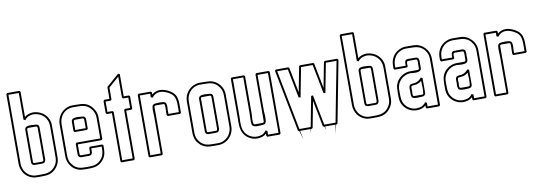

<svg xmlns="http://www.w3.org/2000/svg" viewBox="-68 -1352 5439 1930"><g transform="rotate(-10 2651.5 -387.0)"><path d="M39.1 -864.7Q41.5 -867.2 43.5 -870.1Q45.4 -873 47.9 -876H173.3Q176.3 -873.5 179 -871.1Q181.6 -868.7 184.1 -866.2V-607.9Q203.1 -625 225.8 -631.8Q248.5 -638.7 273.4 -639.6Q307.1 -638.2 336.7 -626Q366.2 -613.8 388.2 -592.5Q410.2 -571.3 423.1 -542.2Q436 -513.2 436 -478V-151.9Q436 -122.6 426.3 -95.9Q416.5 -69.3 397.5 -47.4Q379.9 -26.9 361.8 -15.4Q343.8 -3.9 324.2 1.7Q304.7 7.3 283 8.5Q261.2 9.8 235.8 9.8Q213.9 9.8 191.7 9.3Q169.4 8.8 148.4 2Q123.5 -6.3 103.5 -21.5Q83.5 -36.6 69.6 -56.6Q55.7 -76.7 47.9 -100.6Q40 -124.5 39.1 -150.4ZM58.6 -151.9Q59.6 -128.9 66.2 -107.7Q72.8 -86.4 85 -68.6Q97.2 -50.8 114.7 -37.1Q132.3 -23.4 154.8 -16.1Q174.3 -9.8 195.1 -9.8Q215.8 -9.8 235.8 -9.8Q258.8 -9.8 278.8 -10.7Q298.8 -11.7 316.7 -16.8Q334.5 -22 350.6 -32Q366.7 -42 382.8 -60.5Q399.9 -80.1 408.2 -103.8Q416.5 -127.4 416.5 -153.3Q417 -194.8 416.7 -235.1Q416.5 -275.4 416.5 -316.4Q416.5 -356.4 416.7 -396.2Q417 -436 416.5 -476.1Q416.5 -506.8 405.5 -532.7Q394.5 -558.6 375.2 -577.6Q356 -596.7 329.8 -607.7Q303.7 -618.7 273.4 -620.1Q245.1 -619.1 222.2 -609.4Q199.2 -599.6 182.1 -576.2L164.6 -583.5V-856.4H58.6ZM310.1 -151.9Q308.1 -135.3 299.8 -125.7Q291.5 -116.2 273.4 -116.2H198.7Q190.4 -116.2 182.1 -119.6Q173.8 -123 169.4 -130.4Q166.5 -135.7 165.5 -141.6Q164.6 -147.5 164.6 -153.3V-479.5Q164.6 -492.7 170.9 -500.2Q177.2 -507.8 187.3 -511.5Q197.3 -515.1 209.7 -516.1Q222.2 -517.1 234.1 -516.4Q246.1 -515.6 256.6 -514.6Q267.1 -513.7 273.4 -513.7Q280.8 -513.7 288.6 -511.5Q296.4 -509.3 301.8 -503.4Q306.2 -498 308.1 -491.5Q310.1 -484.9 310.1 -478ZM290.5 -153.3Q290.5 -234.9 290.8 -314.9Q291 -395 290.5 -476.1Q290.5 -480.5 289.8 -483.6Q289.1 -486.8 286.6 -490.7Q281.2 -494.1 273.4 -494.1H199.2Q184.1 -494.1 184.1 -478V-151.9Q184.1 -149.4 184.6 -146.2Q185.1 -143.1 186.5 -140.6Q189 -137.2 192.4 -136.5Q195.8 -135.7 199.2 -135.7H273.4Q283.7 -135.7 286.6 -139.9Q289.6 -144 290.5 -153.3Z M514.2 -478Q515.1 -506.3 523.9 -531.2Q532.7 -556.2 548.3 -576.7Q564 -597.2 585.7 -612.1Q607.4 -627 634.8 -634.8Q652.8 -640.1 672.9 -639.9Q692.9 -639.6 710.9 -639.6Q734.4 -639.6 754.6 -638.4Q774.9 -637.2 793.7 -632.6Q812.5 -627.9 829.8 -617.9Q847.2 -607.9 864.3 -590.3Q886.7 -566.9 898.9 -537.8Q911.1 -508.8 911.1 -476.6V-254.4Q908.7 -252 906 -249.5Q903.3 -247.1 900.4 -244.6H659.2V-147.5Q659.2 -142.1 661.6 -135.7Q664.6 -132.8 667.5 -131.8Q670.4 -130.9 674.3 -130.9H748.5Q758.3 -130.9 762 -135.3Q765.6 -139.6 765.6 -148.9Q766.1 -159.2 765.9 -169.2Q765.6 -179.2 765.6 -189.5Q768.1 -191.9 770 -194.8Q772 -197.8 774.4 -200.7H900.4Q903.3 -198.2 906 -195.8Q908.7 -193.4 911.1 -190.9Q911.1 -172.4 910.9 -154.1Q910.6 -135.7 907.7 -118.2Q904.8 -100.6 898.4 -83.7Q892.1 -66.9 880.4 -51.8Q862.3 -28.3 844 -15.1Q825.7 -2 805.2 4.9Q784.7 11.7 761.5 13.4Q738.3 15.1 710.9 15.1Q686.5 15.1 665 13.9Q643.6 12.7 624.3 7.1Q605 1.5 587.2 -9.8Q569.3 -21 552.7 -41Q514.2 -87.4 514.2 -148.9ZM533.7 -147.5Q533.7 -124.5 540 -103.3Q546.4 -82 560.1 -63.5Q575.7 -42.5 592 -30.5Q608.4 -18.6 626.7 -12.7Q645 -6.8 665.8 -5.6Q686.5 -4.4 710.9 -4.4Q736.3 -4.4 757.3 -5.6Q778.3 -6.8 796.9 -12.7Q815.4 -18.6 832 -30.3Q848.6 -42 864.7 -63.5Q875 -76.7 880.4 -90.8Q885.7 -105 888.2 -119.9Q890.6 -134.8 891.1 -150.1Q891.6 -165.5 891.6 -181.2H785.2Q785.2 -169.4 785.4 -157Q785.6 -144.5 783 -134.5Q780.3 -124.5 772.5 -117.9Q764.6 -111.3 748.5 -111.3H673.8Q657.2 -111.3 646.5 -123Q642.1 -128.4 640.9 -135.5Q639.6 -142.6 639.6 -148.9V-252.9Q642.1 -255.4 644 -258.3Q646 -261.2 648.4 -264.2H891.6Q891.6 -317.4 891.8 -369.4Q892.1 -421.4 891.6 -474.6Q891.6 -534.2 849.6 -577.1Q834 -593.3 818.4 -601.8Q802.7 -610.4 785.9 -614.5Q769 -618.7 750.5 -619.4Q731.9 -620.1 710.9 -620.1Q693.8 -620.1 676 -620.4Q658.2 -620.6 641.1 -616.7Q616.2 -610.8 596.7 -597.4Q577.1 -584 563.5 -565.2Q549.8 -546.4 542.2 -523.7Q534.7 -501 533.7 -476.6ZM639.6 -382.8V-478Q639.6 -491.2 646 -499Q652.3 -506.8 662.4 -510.5Q672.4 -514.2 684.6 -515.1Q696.8 -516.1 708.7 -515.4Q720.7 -514.6 731.2 -513.7Q741.7 -512.7 748.5 -512.7Q758.8 -512.7 767.1 -509Q775.4 -505.4 780.8 -496.1Q785.2 -487.3 785.2 -476.6V-381.3Q782.7 -378.9 780 -376.5Q777.3 -374 774.4 -371.6H648.4ZM659.2 -391.1H765.6Q765.6 -412.1 765.9 -432.9Q766.1 -453.6 765.6 -474.6Q765.6 -479 764.9 -482.4Q764.2 -485.8 761.7 -489.7Q756.3 -493.2 748.5 -493.2H674.3Q659.2 -493.2 659.2 -476.6Z M998 -639.6H1051.3Q1051.8 -668.9 1051.8 -698.5Q1051.8 -728 1051.8 -757.3L1054.7 -763.2Q1086.4 -791 1117.7 -818.4Q1148.9 -845.7 1180.7 -873.5Q1185.1 -871.6 1189.2 -869.9Q1193.4 -868.2 1197.3 -866.2V-639.6H1249.5Q1252.4 -637.2 1255.1 -634.8Q1257.8 -632.3 1260.3 -629.9V-503.9Q1257.8 -501.5 1255.1 -499Q1252.4 -496.6 1249.5 -494.1H1197.3V0Q1194.8 2.4 1192.1 4.9Q1189.5 7.3 1186.5 9.8H1060.1Q1057.6 6.8 1055.7 3.9Q1053.7 1 1051.3 -1.5V-494.1H998Q995.6 -497.1 993.7 -500Q991.7 -502.9 989.3 -505.4V-628.4ZM1008.8 -620.1V-513.7H1060.1Q1063 -511.2 1065.7 -508.8Q1068.4 -506.3 1070.8 -503.9V-9.8H1177.7V-502.4Q1180.2 -504.9 1182.1 -507.8Q1184.1 -510.7 1186.5 -513.7H1240.7V-620.1H1186.5Q1184.1 -623 1182.1 -626Q1180.2 -628.9 1177.7 -631.3V-844.7Q1150.9 -821.3 1124.5 -798.1Q1098.1 -774.9 1071.3 -751.5Q1071.3 -720.7 1071 -690.7Q1070.8 -660.6 1070.8 -629.9Q1068.4 -627.4 1065.7 -625Q1063 -622.6 1060.1 -620.1Z M1724.6 -368.2H1598.6Q1596.2 -371.1 1594.2 -374Q1592.3 -377 1589.8 -379.4V-426.8Q1593.3 -426.8 1596.7 -427Q1600.1 -427.2 1603.5 -427.7Q1600.1 -428.2 1596.7 -428.5Q1593.3 -428.7 1589.8 -428.7Q1589.8 -430.7 1590.6 -438.5Q1591.3 -446.3 1591.6 -456.1Q1591.8 -465.8 1590.6 -475.6Q1589.4 -485.4 1585.9 -490.7Q1580.6 -494.1 1572.8 -494.1H1498.5Q1483.4 -494.1 1483.4 -478V0Q1481 2.4 1478.3 4.9Q1475.6 7.3 1472.7 9.8H1347.2Q1344.7 6.8 1342.8 3.9Q1340.8 1 1338.4 -1.5V-628.4Q1340.8 -630.9 1342.8 -633.8Q1344.7 -636.7 1347.2 -639.6H1472.7Q1475.6 -637.2 1478.3 -634.8Q1481 -632.3 1483.4 -629.9V-607.9Q1502.4 -624.5 1523.2 -631.8Q1543.9 -639.2 1565.7 -639.2Q1587.4 -639.2 1609.1 -632.6Q1630.9 -626 1651.9 -615.2Q1669.4 -606 1685.5 -593.8Q1701.7 -581.5 1712.9 -564.5Q1722.7 -548.8 1727.3 -532.2Q1731.9 -515.6 1733.9 -498.3Q1735.8 -481 1735.6 -463.4Q1735.4 -445.8 1735.4 -428.2V-377.9ZM1609.4 -387.7H1715.8V-426.8Q1719.2 -426.8 1722.9 -427Q1726.6 -427.2 1730.5 -427.7Q1726.6 -427.7 1722.9 -428Q1719.2 -428.2 1715.8 -428.7Q1715.8 -444.3 1716.1 -460.7Q1716.3 -477.1 1714.8 -493.2Q1713.4 -509.3 1709.2 -524.4Q1705.1 -539.6 1696.3 -553.7Q1687 -568.8 1672.6 -579.3Q1658.2 -589.8 1642.6 -598.1Q1621.1 -608.9 1599.4 -615Q1577.6 -621.1 1556.6 -619.6Q1535.6 -618.2 1516.4 -607.9Q1497.1 -597.7 1481.4 -576.2L1463.9 -583.5V-620.1H1357.9V-9.8H1463.9V-383.3Q1463.9 -409.7 1461.7 -436.3Q1459.5 -462.9 1464.8 -488.8Q1467.3 -501 1476.8 -507.3Q1486.3 -513.7 1498 -513.7Q1501.5 -513.7 1514.4 -514.9Q1527.3 -516.1 1543.2 -516.4Q1559.1 -516.6 1574.5 -514.4Q1589.8 -512.2 1598.6 -505.9Q1606 -500 1608.4 -488.5Q1610.8 -477.1 1611.1 -464.8Q1611.3 -452.6 1610.4 -441.9Q1609.4 -431.2 1609.4 -427.2Z M1813.5 -481.4Q1814.5 -509.8 1823.2 -534.4Q1832 -559.1 1847.7 -579.3Q1863.3 -599.6 1885 -614.3Q1906.7 -628.9 1934.1 -636.7Q1952.1 -642.1 1972.2 -641.8Q1992.2 -641.6 2010.3 -641.6Q2038.1 -641.6 2061.3 -639.9Q2084.5 -638.2 2104.7 -631.3Q2125 -624.5 2143.3 -611.1Q2161.6 -597.7 2179.7 -574.2Q2195.3 -553.7 2202.9 -529.5Q2210.4 -505.4 2210.4 -480V-153.8Q2210.4 -127.9 2202.1 -103.5Q2193.8 -79.1 2179.2 -58.6Q2164.6 -38.1 2143.8 -22.7Q2123 -7.3 2098.1 0.5Q2077.1 7.3 2054.7 7.6Q2032.2 7.8 2010.3 7.8Q1984.9 7.8 1963.6 6.6Q1942.4 5.4 1923.6 -0.2Q1904.8 -5.9 1887.5 -16.8Q1870.1 -27.8 1852.1 -47.9Q1832 -70.3 1822.8 -98.1Q1813.5 -126 1813.5 -155.3ZM1833 -153.8Q1833 -127.9 1841.3 -104.5Q1849.6 -81.1 1866.7 -61Q1881.8 -43.5 1897.9 -33.4Q1914.1 -23.4 1931.9 -18.6Q1949.7 -13.7 1969.2 -12.7Q1988.8 -11.7 2010.3 -11.7Q2030.3 -11.7 2051.5 -11.5Q2072.8 -11.2 2091.8 -17.6Q2114.3 -24.9 2132.6 -38.8Q2150.9 -52.7 2163.8 -70.8Q2176.8 -88.9 2183.8 -110.4Q2190.9 -131.8 2190.9 -155.3Q2191.4 -196.3 2191.2 -236.6Q2190.9 -276.9 2190.9 -317.9Q2190.9 -357.9 2191.2 -397.9Q2191.4 -438 2190.9 -478Q2190.9 -501 2184.6 -522.5Q2178.2 -543.9 2164.1 -562.5Q2147.9 -584 2131.3 -595.9Q2114.7 -607.9 2096.2 -613.8Q2077.6 -619.6 2056.6 -620.8Q2035.6 -622.1 2010.3 -622.1Q1993.2 -622.1 1975.3 -622.3Q1957.5 -622.6 1940.4 -618.7Q1916 -612.8 1896.5 -599.4Q1877 -585.9 1863 -567.6Q1849.1 -549.3 1841.6 -526.6Q1834 -503.9 1833 -480ZM2084.5 -153.8Q2082.5 -137.2 2074.2 -127.7Q2065.9 -118.2 2047.9 -118.2H1973.1Q1964.8 -118.2 1956.5 -121.6Q1948.2 -125 1943.8 -132.3Q1940.9 -137.7 1939.9 -143.6Q1939 -149.4 1939 -155.3V-481.4Q1939 -494.6 1945.3 -502.2Q1951.7 -509.8 1961.7 -513.4Q1971.7 -517.1 1984.1 -518.1Q1996.6 -519 2008.5 -518.3Q2020.5 -517.6 2031 -516.6Q2041.5 -515.6 2047.9 -515.6Q2055.2 -515.6 2063 -513.4Q2070.8 -511.2 2076.2 -505.4Q2080.6 -500 2082.5 -493.4Q2084.5 -486.8 2084.5 -480ZM2064.9 -155.3Q2064.9 -236.8 2065.2 -316.9Q2065.4 -397 2064.9 -478Q2064.9 -482.4 2064.2 -485.6Q2063.5 -488.8 2061 -492.7Q2055.7 -496.1 2047.9 -496.1H1973.6Q1970.7 -496.1 1966.8 -495.4Q1962.9 -494.6 1960.9 -491.2Q1959.5 -488.8 1959 -485.8Q1958.5 -482.9 1958.5 -480V-153.8Q1958.5 -151.4 1959 -148.2Q1959.5 -145 1960.9 -142.6Q1963.4 -139.2 1966.8 -138.4Q1970.2 -137.7 1973.6 -137.7H2047.9Q2058.1 -137.7 2061 -141.8Q2064 -146 2064.9 -155.3Z M2297.4 -638.2H2422.9Q2425.8 -635.7 2428.5 -633.3Q2431.2 -630.9 2433.6 -628.4V-245.6Q2433.6 -232.9 2432.4 -220Q2431.2 -207 2430.4 -194.1Q2429.7 -181.2 2430.2 -168.5Q2430.7 -155.8 2434.1 -143.6Q2436 -138.2 2439.7 -136.2Q2443.4 -134.3 2448.7 -134.3H2522.9Q2528.3 -134.3 2532.2 -135.5Q2536.1 -136.7 2538.6 -141.6Q2539.6 -143.6 2539.8 -146.7Q2540 -149.9 2540 -151.9Q2540.5 -211.9 2540.3 -271.2Q2540 -330.6 2540 -390.6V-627Q2542.5 -629.4 2544.4 -632.3Q2546.4 -635.3 2548.8 -638.2H2674.8Q2677.7 -635.7 2680.4 -633.3Q2683.1 -630.9 2685.5 -628.4V1Q2683.1 3.4 2680.4 5.9Q2677.7 8.3 2674.8 10.7H2548.8Q2546.4 7.8 2544.4 4.9Q2542.5 2 2540 -0.5V-22Q2521.5 -4.9 2499.5 2.4Q2477.5 9.8 2448.2 10.7Q2435.5 10.3 2422.9 8.8Q2410.2 7.3 2397.9 2.9Q2385.3 -1.5 2375 -7.1Q2364.7 -12.7 2354 -20Q2324.7 -41.5 2310.8 -67.4Q2296.9 -93.3 2292 -122.3Q2287.1 -151.4 2287.8 -182.9Q2288.6 -214.4 2288.6 -247.1V-627ZM2308.1 -618.7V-245.6Q2308.1 -233.4 2307.4 -217.3Q2306.6 -201.2 2306.4 -183.8Q2306.2 -166.5 2307.1 -149.2Q2308.1 -131.8 2311.5 -117.2Q2314.5 -102.5 2321.3 -88.6Q2328.1 -74.7 2337.6 -62.3Q2347.2 -49.8 2359.4 -39.6Q2371.6 -29.3 2385.3 -22.9Q2405.8 -13.7 2427.2 -10.3Q2429.7 -9.8 2433.3 -9.5Q2437 -9.3 2440.4 -9.3Q2444.3 -8.8 2448.2 -8.8Q2478.5 -9.8 2499.8 -18.6Q2521 -27.3 2540 -50.3V-56.6Q2542 -54.7 2543.5 -53.7Q2547.4 -51.8 2551.5 -50.3Q2555.7 -48.8 2559.6 -46.9V-8.8H2666V-618.7H2559.6V-245.6Q2559.6 -243.7 2561 -229.2Q2562.5 -214.8 2563 -195.8Q2563.5 -176.8 2561.8 -157.7Q2560.1 -138.7 2553.2 -127.9Q2548.3 -120.1 2539.8 -117.4Q2531.2 -114.7 2522.9 -114.7Q2518.6 -114.7 2509.5 -113.8Q2500.5 -112.8 2489.3 -112.1Q2478 -111.3 2465.8 -111.6Q2453.6 -111.8 2443.1 -114.5Q2432.6 -117.2 2424.8 -123Q2417 -128.9 2415 -139.6Q2409.7 -166 2411.9 -193.1Q2414.1 -220.2 2414.1 -247.1V-618.7Z M2886.2 -632.8Q2898.9 -567.9 2911.6 -503.9Q2924.3 -439.9 2937 -375Q2949.7 -439.5 2961.7 -503.2Q2973.6 -566.9 2986.3 -631.3Q2988.8 -633.8 2990.7 -635.5Q2992.7 -637.2 2995.1 -639.6H3129.9Q3132.3 -637.7 3135 -636.2Q3137.7 -634.8 3140.1 -632.8Q3152.8 -567.9 3165.3 -503.9Q3177.7 -439.9 3190.4 -375Q3203.1 -439.5 3215.1 -503.2Q3227.1 -566.9 3239.7 -631.3Q3242.2 -633.8 3244.1 -635.5Q3246.1 -637.2 3248.5 -639.6H3377L3387.2 -626.5Q3356.4 -468.3 3326.7 -311.8Q3296.9 -155.3 3266.1 3.4Q3263.7 4.9 3261 6.3Q3258.3 7.8 3255.9 9.8H3251Q3245.1 32.7 3239.3 55.4Q3233.4 78.1 3227.5 101.6Q3231.9 78.1 3236.3 55.4Q3240.7 32.7 3245.1 9.8H3137.2Q3139.6 19.5 3141.1 29.5Q3142.6 39.6 3145 49.3Q3141.1 39.6 3137.9 29.5Q3134.8 19.5 3131.3 9.8H3124.5Q3122.1 7.3 3120.1 5.6Q3118.2 3.9 3115.7 1.5Q3103 -65.4 3089.8 -131.6Q3076.7 -197.8 3063.5 -264.6L3012.2 3.4Q3009.8 4.9 3007.1 6.3Q3004.4 7.8 3002 9.8H2996.1Q2992.7 20 2989.7 30.3Q2986.8 40.5 2983.4 50.8L2991.2 9.8H2883.3L2901.4 102.1Q2894.5 78.6 2888.2 55.7Q2881.8 32.7 2875.5 9.8H2870.6Q2868.2 7.3 2866.2 5.6Q2864.3 3.9 2861.8 1.5Q2831.1 -156.7 2800.5 -313.5Q2770 -470.2 2739.3 -628.4Q2741.7 -630.9 2743.7 -633.8Q2745.6 -636.7 2748 -639.6H2876ZM2927.2 -322.8Q2897.9 -470.7 2868.7 -620.1H2760.7L2879.4 -9.8H2994.6L3053.7 -316.9L3072.8 -318.4Q3087.9 -240.7 3103 -163.8Q3118.2 -86.9 3133.3 -9.8H3248.5Q3277.8 -163.6 3307.1 -314.9Q3336.4 -466.3 3366.2 -620.1H3257.3Q3243.2 -544.9 3228.5 -470.7Q3213.9 -396.5 3199.7 -320.8Q3194.8 -321.8 3190.2 -322Q3185.5 -322.3 3180.7 -322.8Q3166.5 -397.5 3151.9 -471.4Q3137.2 -545.4 3122.6 -620.1H3003.9Q2989.7 -544.9 2975.1 -470.7Q2960.4 -396.5 2946.3 -320.8Q2941.4 -321.8 2936.8 -322Q2932.1 -322.3 2927.2 -322.8Z M3441.4 -864.7Q3443.8 -867.2 3445.8 -870.1Q3447.8 -873 3450.2 -876H3575.7Q3578.6 -873.5 3581.3 -871.1Q3584 -868.7 3586.4 -866.2V-607.9Q3605.5 -625 3628.2 -631.8Q3650.9 -638.7 3675.8 -639.6Q3709.5 -638.2 3739 -626Q3768.6 -613.8 3790.5 -592.5Q3812.5 -571.3 3825.4 -542.2Q3838.4 -513.2 3838.4 -478V-151.9Q3838.4 -122.6 3828.6 -95.9Q3818.8 -69.3 3799.8 -47.4Q3782.2 -26.9 3764.2 -15.4Q3746.1 -3.9 3726.6 1.7Q3707 7.3 3685.3 8.5Q3663.6 9.8 3638.2 9.8Q3616.2 9.8 3594 9.3Q3571.8 8.8 3550.8 2Q3525.9 -6.3 3505.9 -21.5Q3485.8 -36.6 3471.9 -56.6Q3458 -76.7 3450.2 -100.6Q3442.4 -124.5 3441.4 -150.4ZM3460.9 -151.9Q3461.9 -128.9 3468.5 -107.7Q3475.1 -86.4 3487.3 -68.6Q3499.5 -50.8 3517.1 -37.1Q3534.7 -23.4 3557.1 -16.1Q3576.7 -9.8 3597.4 -9.8Q3618.2 -9.8 3638.2 -9.8Q3661.1 -9.8 3681.2 -10.7Q3701.2 -11.7 3719 -16.8Q3736.8 -22 3752.9 -32Q3769 -42 3785.2 -60.5Q3802.2 -80.1 3810.5 -103.8Q3818.8 -127.4 3818.8 -153.3Q3819.3 -194.8 3819.1 -235.1Q3818.8 -275.4 3818.8 -316.4Q3818.8 -356.4 3819.1 -396.2Q3819.3 -436 3818.8 -476.1Q3818.8 -506.8 3807.9 -532.7Q3796.9 -558.6 3777.6 -577.6Q3758.3 -596.7 3732.2 -607.7Q3706.1 -618.7 3675.8 -620.1Q3647.5 -619.1 3624.5 -609.4Q3601.6 -599.6 3584.5 -576.2L3566.9 -583.5V-856.4H3460.9ZM3712.4 -151.9Q3710.4 -135.3 3702.1 -125.7Q3693.8 -116.2 3675.8 -116.2H3601.1Q3592.8 -116.2 3584.5 -119.6Q3576.2 -123 3571.8 -130.4Q3568.8 -135.7 3567.9 -141.6Q3566.9 -147.5 3566.9 -153.3V-479.5Q3566.9 -492.7 3573.2 -500.2Q3579.6 -507.8 3589.6 -511.5Q3599.6 -515.1 3612.1 -516.1Q3624.5 -517.1 3636.5 -516.4Q3648.4 -515.6 3658.9 -514.6Q3669.4 -513.7 3675.8 -513.7Q3683.1 -513.7 3690.9 -511.5Q3698.7 -509.3 3704.1 -503.4Q3708.5 -498 3710.4 -491.5Q3712.4 -484.9 3712.4 -478ZM3692.9 -153.3Q3692.9 -234.9 3693.1 -314.9Q3693.4 -395 3692.9 -476.1Q3692.9 -480.5 3692.1 -483.6Q3691.4 -486.8 3689 -490.7Q3683.6 -494.1 3675.8 -494.1H3601.6Q3586.4 -494.1 3586.4 -478V-151.9Q3586.4 -149.4 3586.9 -146.2Q3587.4 -143.1 3588.9 -140.6Q3591.3 -137.2 3594.7 -136.5Q3598.1 -135.7 3601.6 -135.7H3675.8Q3686 -135.7 3689 -139.9Q3691.9 -144 3692.9 -153.3Z M3916.5 -479.5Q3917.5 -507.8 3926.3 -532.7Q3935.1 -557.6 3950.4 -577.6Q3965.8 -597.7 3987.8 -612.3Q4009.8 -627 4037.1 -634.8Q4055.2 -640.1 4075.2 -639.9Q4095.2 -639.6 4113.3 -639.6Q4131.8 -639.6 4151.6 -639.6Q4171.4 -639.6 4189.9 -635.3Q4220.7 -627.9 4246.6 -608.6Q4272.5 -589.4 4289.6 -563Q4301.8 -543.9 4307.6 -522.2Q4313.5 -500.5 4313.5 -478V0Q4311 2.4 4308.3 4.9Q4305.7 7.3 4302.7 9.8H4176.8Q4174.3 6.8 4172.4 3.9Q4170.4 1 4168 -1.5V-23.4Q4148.9 -6.3 4127.2 1.2Q4105.5 8.8 4076.2 9.8Q4063.5 9.3 4050.8 7.6Q4038.1 5.9 4025.9 2Q4008.3 -3.9 3991.9 -14.2Q3975.6 -24.4 3962.2 -38.1Q3948.7 -51.8 3938.5 -68.4Q3928.2 -85 3923.3 -103Q3917.5 -125 3917 -146.2Q3916.5 -167.5 3916.5 -189.9Q3916.5 -219.2 3918.5 -245.8Q3920.4 -272.5 3933.1 -298.8Q3941.9 -315.9 3954.3 -330.6Q3966.8 -345.2 3982.2 -356.4Q3997.6 -367.7 4015.4 -375.2Q4033.2 -382.8 4051.8 -385.7Q4059.1 -386.7 4064.2 -387.2Q4069.3 -387.7 4076.2 -387.7H4150.9Q4160.6 -387.7 4164.3 -391.8Q4168 -396 4168 -405.3Q4168.5 -415 4168.2 -424.1Q4168 -433.1 4168 -442.4Q4168 -445.8 4168.5 -452.1Q4168.9 -458.5 4168.9 -465.6Q4168.9 -472.7 4168 -479.5Q4167 -486.3 4164.1 -490.7Q4158.7 -494.1 4150.9 -494.1H4076.7Q4067.4 -494.1 4063.7 -487.8Q4060.1 -481.4 4059.6 -472.7Q4059.1 -463.9 4060.3 -454.8Q4061.5 -445.8 4061.5 -440.9Q4059.1 -438.5 4056.4 -436Q4053.7 -433.6 4050.8 -431.2H3925.3Q3922.9 -434.1 3920.9 -437Q3918.9 -439.9 3916.5 -442.4ZM3936 -450.7H4042Q4042 -461.4 4042 -472.4Q4042 -483.4 4044.7 -492.7Q4047.4 -502 4054.4 -507.8Q4061.5 -513.7 4076.2 -513.7H4150.9Q4158.2 -513.7 4166 -511.5Q4173.8 -509.3 4179.2 -503.4Q4184.1 -497.6 4186 -489.5Q4188 -481.4 4188.2 -472.7Q4188.5 -463.9 4188 -455.6Q4187.5 -447.3 4187.5 -440.9Q4187.5 -437 4188 -430.4Q4188.5 -423.8 4188.5 -416Q4188.5 -408.2 4187.7 -400.4Q4187 -392.6 4184.6 -387.2Q4178.7 -374.5 4163.6 -369.9Q4148.4 -365.2 4131.1 -364.7Q4113.8 -364.3 4098.1 -366.2Q4082.5 -368.2 4076.2 -368.2Q4073.7 -368.2 4071 -368.2Q4068.4 -368.2 4065.4 -367.7Q4040 -365.7 4017.3 -354.7Q3994.6 -343.8 3977.5 -326.4Q3960.4 -309.1 3949.5 -286.4Q3938.5 -263.7 3936.5 -238.3Q3936 -233.4 3936 -225.6Q3936 -217.8 3936 -210Q3936 -202.1 3936 -196Q3936 -189.9 3936 -188.5Q3936 -169.4 3936.5 -152.6Q3937 -135.7 3940.2 -119.9Q3943.4 -104 3950.2 -89.1Q3957 -74.2 3969.7 -59.1Q3981.9 -44.9 3998 -33.7Q4014.2 -22.5 4032.2 -16.1Q4040.5 -13.7 4048.8 -12.5Q4057.1 -11.2 4065.4 -10.3Q4067.4 -9.8 4072.3 -9.8H4076.2Q4106.4 -10.7 4127.9 -19.5Q4149.4 -28.3 4168 -51.3V-57.6Q4169.9 -55.7 4171.4 -54.7Q4175.3 -52.7 4179.4 -51.3Q4183.6 -49.8 4187.5 -47.9V-9.8H4293.9V-240.2Q4293.9 -299.3 4294.2 -358.2Q4294.4 -417 4293.9 -476.1Q4293.9 -496.6 4289.1 -515.9Q4284.2 -535.2 4272.9 -552.2Q4258.3 -576.2 4241 -589.6Q4223.6 -603 4203.9 -609.9Q4184.1 -616.7 4161.4 -618.4Q4138.7 -620.1 4113.3 -620.1Q4096.2 -620.1 4078.4 -620.4Q4060.5 -620.6 4043.5 -616.7Q4018.6 -610.8 3999 -597.7Q3979.5 -584.5 3965.8 -565.9Q3952.1 -547.4 3944.6 -524.9Q3937 -502.4 3936 -478ZM4187.5 -299.8V-151.9Q4187.5 -143.1 4184.6 -135.3Q4179.7 -125 4170.9 -120.6Q4162.1 -116.2 4150.9 -116.2Q4149.4 -116.2 4137.5 -115.2Q4125.5 -114.3 4110.6 -114Q4095.7 -113.8 4080.6 -115Q4065.4 -116.2 4057.1 -121.1Q4048.8 -126 4045.4 -134.8Q4042 -143.6 4041.3 -153.3Q4040.5 -163.1 4041.3 -173.1Q4042 -183.1 4042 -189.9Q4042 -195.3 4041.5 -202.6Q4041 -210 4041 -218Q4041 -226.1 4042.2 -233.6Q4043.5 -241.2 4046.9 -247.1Q4050.8 -254.4 4057.4 -257.3Q4064 -260.3 4071.5 -261.5Q4079.1 -262.7 4086.9 -262.7Q4094.7 -262.7 4101.1 -263.7Q4123.5 -267.6 4140.4 -278.6Q4157.2 -289.6 4170.9 -307.1ZM4167 -144.5Q4172.4 -176.3 4170.9 -209.2Q4169.4 -242.2 4168.5 -274.9Q4157.2 -264.6 4144.3 -257.6Q4131.3 -250.5 4116.2 -247.1Q4113.3 -246.1 4105.2 -245.6Q4097.2 -245.1 4088.4 -243.9Q4079.6 -242.7 4072.5 -241.2Q4065.4 -239.7 4064 -237.3Q4061.5 -232.9 4060.8 -224.9Q4060.1 -216.8 4060.3 -208.7Q4060.5 -200.7 4061 -194.6Q4061.5 -188.5 4061.5 -188.5Q4061.5 -185.5 4060.8 -178.2Q4060.1 -170.9 4060.1 -162.8Q4060.1 -154.8 4061.3 -147.7Q4062.5 -140.6 4066.4 -138.2Q4068.8 -136.7 4071.5 -136.2Q4074.2 -135.7 4076.7 -135.7H4150.9Q4155.8 -135.7 4160.9 -137.2Q4166 -138.7 4167 -144.5Z M4391.6 -479.5Q4392.6 -507.8 4401.4 -532.7Q4410.2 -557.6 4425.5 -577.6Q4440.9 -597.7 4462.9 -612.3Q4484.9 -627 4512.2 -634.8Q4530.3 -640.1 4550.3 -639.9Q4570.3 -639.6 4588.4 -639.6Q4606.9 -639.6 4626.7 -639.6Q4646.5 -639.6 4665 -635.3Q4695.8 -627.9 4721.7 -608.6Q4747.6 -589.4 4764.6 -563Q4776.9 -543.9 4782.7 -522.2Q4788.6 -500.5 4788.6 -478V0Q4786.1 2.4 4783.4 4.9Q4780.8 7.3 4777.8 9.8H4651.9Q4649.4 6.8 4647.5 3.9Q4645.5 1 4643.1 -1.5V-23.4Q4624 -6.3 4602.3 1.2Q4580.6 8.8 4551.3 9.8Q4538.6 9.3 4525.9 7.6Q4513.2 5.9 4501 2Q4483.4 -3.9 4467 -14.2Q4450.7 -24.4 4437.3 -38.1Q4423.8 -51.8 4413.6 -68.4Q4403.3 -85 4398.4 -103Q4392.6 -125 4392.1 -146.2Q4391.6 -167.5 4391.6 -189.9Q4391.6 -219.2 4393.6 -245.8Q4395.5 -272.5 4408.2 -298.8Q4417 -315.9 4429.4 -330.6Q4441.9 -345.2 4457.3 -356.4Q4472.7 -367.7 4490.5 -375.2Q4508.3 -382.8 4526.9 -385.7Q4534.2 -386.7 4539.3 -387.2Q4544.4 -387.7 4551.3 -387.7H4626Q4635.7 -387.7 4639.4 -391.8Q4643.1 -396 4643.1 -405.3Q4643.6 -415 4643.3 -424.1Q4643.1 -433.1 4643.1 -442.4Q4643.1 -445.8 4643.6 -452.1Q4644 -458.5 4644 -465.6Q4644 -472.7 4643.1 -479.5Q4642.1 -486.3 4639.2 -490.7Q4633.8 -494.1 4626 -494.1H4551.8Q4542.5 -494.1 4538.8 -487.8Q4535.2 -481.4 4534.7 -472.7Q4534.2 -463.9 4535.4 -454.8Q4536.6 -445.8 4536.6 -440.9Q4534.2 -438.5 4531.5 -436Q4528.8 -433.6 4525.9 -431.2H4400.4Q4397.9 -434.1 4396 -437Q4394 -439.9 4391.6 -442.4ZM4411.1 -450.7H4517.1Q4517.1 -461.4 4517.1 -472.4Q4517.1 -483.4 4519.8 -492.7Q4522.5 -502 4529.5 -507.8Q4536.6 -513.7 4551.3 -513.7H4626Q4633.3 -513.7 4641.1 -511.5Q4648.9 -509.3 4654.3 -503.4Q4659.2 -497.6 4661.1 -489.5Q4663.1 -481.4 4663.3 -472.7Q4663.6 -463.9 4663.1 -455.6Q4662.6 -447.3 4662.6 -440.9Q4662.6 -437 4663.1 -430.4Q4663.6 -423.8 4663.6 -416Q4663.6 -408.2 4662.8 -400.4Q4662.1 -392.6 4659.7 -387.2Q4653.8 -374.5 4638.7 -369.9Q4623.5 -365.2 4606.2 -364.7Q4588.9 -364.3 4573.2 -366.2Q4557.6 -368.2 4551.3 -368.2Q4548.8 -368.2 4546.1 -368.2Q4543.5 -368.2 4540.5 -367.7Q4515.1 -365.7 4492.4 -354.7Q4469.7 -343.8 4452.6 -326.4Q4435.5 -309.1 4424.6 -286.4Q4413.6 -263.7 4411.6 -238.3Q4411.1 -233.4 4411.1 -225.6Q4411.1 -217.8 4411.1 -210Q4411.1 -202.1 4411.1 -196Q4411.1 -189.9 4411.1 -188.5Q4411.1 -169.4 4411.6 -152.6Q4412.1 -135.7 4415.3 -119.9Q4418.5 -104 4425.3 -89.1Q4432.1 -74.2 4444.8 -59.1Q4457 -44.9 4473.1 -33.7Q4489.3 -22.5 4507.3 -16.1Q4515.6 -13.7 4523.9 -12.5Q4532.2 -11.2 4540.5 -10.3Q4542.5 -9.8 4547.4 -9.8H4551.3Q4581.5 -10.7 4603 -19.5Q4624.5 -28.3 4643.1 -51.3V-57.6Q4645 -55.7 4646.5 -54.7Q4650.4 -52.7 4654.5 -51.3Q4658.7 -49.8 4662.6 -47.9V-9.8H4769V-240.2Q4769 -299.3 4769.3 -358.2Q4769.5 -417 4769 -476.1Q4769 -496.6 4764.2 -515.9Q4759.3 -535.2 4748 -552.2Q4733.4 -576.2 4716.1 -589.6Q4698.7 -603 4679 -609.9Q4659.2 -616.7 4636.5 -618.4Q4613.8 -620.1 4588.4 -620.1Q4571.3 -620.1 4553.5 -620.4Q4535.6 -620.6 4518.6 -616.7Q4493.7 -610.8 4474.1 -597.7Q4454.6 -584.5 4440.9 -565.9Q4427.2 -547.4 4419.7 -524.9Q4412.1 -502.4 4411.1 -478ZM4662.6 -299.8V-151.9Q4662.6 -143.1 4659.7 -135.3Q4654.8 -125 4646 -120.6Q4637.2 -116.2 4626 -116.2Q4624.5 -116.2 4612.5 -115.2Q4600.6 -114.3 4585.7 -114Q4570.8 -113.8 4555.7 -115Q4540.5 -116.2 4532.2 -121.1Q4523.9 -126 4520.5 -134.8Q4517.1 -143.6 4516.4 -153.3Q4515.6 -163.1 4516.4 -173.1Q4517.1 -183.1 4517.1 -189.9Q4517.1 -195.3 4516.6 -202.6Q4516.1 -210 4516.1 -218Q4516.1 -226.1 4517.3 -233.6Q4518.6 -241.2 4522 -247.1Q4525.9 -254.4 4532.5 -257.3Q4539.1 -260.3 4546.6 -261.5Q4554.2 -262.7 4562 -262.7Q4569.8 -262.7 4576.2 -263.7Q4598.6 -267.6 4615.5 -278.6Q4632.3 -289.6 4646 -307.1ZM4642.1 -144.5Q4647.5 -176.3 4646 -209.2Q4644.5 -242.2 4643.6 -274.9Q4632.3 -264.6 4619.4 -257.6Q4606.4 -250.5 4591.3 -247.1Q4588.4 -246.1 4580.3 -245.6Q4572.3 -245.1 4563.5 -243.9Q4554.7 -242.7 4547.6 -241.2Q4540.5 -239.7 4539.1 -237.3Q4536.6 -232.9 4535.9 -224.9Q4535.2 -216.8 4535.4 -208.7Q4535.6 -200.7 4536.1 -194.6Q4536.6 -188.5 4536.6 -188.5Q4536.6 -185.5 4535.9 -178.2Q4535.2 -170.9 4535.2 -162.8Q4535.2 -154.8 4536.4 -147.7Q4537.6 -140.6 4541.5 -138.2Q4543.9 -136.7 4546.6 -136.2Q4549.3 -135.7 4551.8 -135.7H4626Q4630.9 -135.7 4636 -137.2Q4641.1 -138.7 4642.1 -144.5Z M5252.9 -368.2H5127Q5124.5 -371.1 5122.6 -374Q5120.6 -377 5118.2 -379.4V-426.8Q5121.6 -426.8 5125 -427Q5128.4 -427.2 5131.8 -427.7Q5128.4 -428.2 5125 -428.5Q5121.6 -428.7 5118.2 -428.7Q5118.2 -430.7 5118.9 -438.5Q5119.6 -446.3 5119.9 -456.1Q5120.1 -465.8 5118.9 -475.6Q5117.7 -485.4 5114.3 -490.7Q5108.9 -494.1 5101.1 -494.1H5026.9Q5011.7 -494.1 5011.7 -478V0Q5009.3 2.4 5006.6 4.9Q5003.9 7.3 5001 9.8H4875.5Q4873 6.8 4871.1 3.9Q4869.1 1 4866.7 -1.5V-628.4Q4869.1 -630.9 4871.1 -633.8Q4873 -636.7 4875.5 -639.6H5001Q5003.9 -637.2 5006.6 -634.8Q5009.3 -632.3 5011.7 -629.9V-607.9Q5030.8 -624.5 5051.5 -631.8Q5072.3 -639.2 5094 -639.2Q5115.7 -639.2 5137.5 -632.6Q5159.2 -626 5180.2 -615.2Q5197.8 -606 5213.9 -593.8Q5230 -581.5 5241.2 -564.5Q5251 -548.8 5255.6 -532.2Q5260.3 -515.6 5262.2 -498.3Q5264.2 -481 5263.9 -463.4Q5263.7 -445.8 5263.7 -428.2V-377.9ZM5137.7 -387.7H5244.1V-426.8Q5247.6 -426.8 5251.2 -427Q5254.9 -427.2 5258.8 -427.7Q5254.9 -427.7 5251.2 -428Q5247.6 -428.2 5244.1 -428.7Q5244.1 -444.3 5244.4 -460.7Q5244.6 -477.1 5243.2 -493.2Q5241.7 -509.3 5237.5 -524.4Q5233.4 -539.6 5224.6 -553.7Q5215.3 -568.8 5200.9 -579.3Q5186.5 -589.8 5170.9 -598.1Q5149.4 -608.9 5127.7 -615Q5106 -621.1 5085 -619.6Q5064 -618.2 5044.7 -607.9Q5025.4 -597.7 5009.8 -576.2L4992.2 -583.5V-620.1H4886.2V-9.8H4992.2V-383.3Q4992.2 -409.7 4990 -436.3Q4987.8 -462.9 4993.2 -488.8Q4995.6 -501 5005.1 -507.3Q5014.6 -513.7 5026.4 -513.7Q5029.8 -513.7 5042.7 -514.9Q5055.7 -516.1 5071.5 -516.4Q5087.4 -516.6 5102.8 -514.4Q5118.2 -512.2 5127 -505.9Q5134.3 -500 5136.7 -488.5Q5139.2 -477.1 5139.4 -464.8Q5139.6 -452.6 5138.7 -441.9Q5137.7 -431.2 5137.7 -427.2Z"/></g></svg>

Font: Preussische VI 9 Linie
Style: Regular
Weight: 400
Designer: Peter Wiegel
Foundry: Peter Wiegel
Version: Version 1.000 2009 initial release